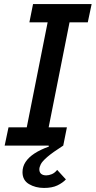

<svg xmlns="http://www.w3.org/2000/svg" viewBox="-20 -718 472 947"><path d="M3 0 22 -90H112L215 -608H125L143 -698H432L413 -608H323L220 -90H310L292 0Q239 34 213.5 56Q188 78 181 92.5Q174 107 174 117Q174 132 183 139.5Q192 147 208 147Q221 147 235.5 141Q250 135 262 120L305 167Q289 184 263 196.5Q237 209 197 209Q155 209 123 190Q91 171 91 131Q91 104 106 81Q121 58 150 39Q179 20 221 5L220 0Z"/></svg>

Font: IBM Plex Sans Medium
Style: Italic
Weight: 500
Italic angle: -11.31°
Designer: Mike Abbink, Paul van der Laan, Pieter van Rosmalen
Foundry: Bold Monday
Version: Version 3.201